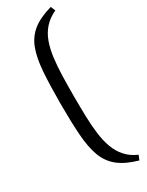

<svg xmlns="http://www.w3.org/2000/svg" viewBox="-232 -748 741 966"><g transform="rotate(-30 139.0 -265.0)"><path d="M263 181Q192 161 151.5 128.5Q111 96 92 45.5Q73 -5 67.5 -81Q62 -157 62 -264Q62 -372 67.5 -448Q73 -524 92 -575Q111 -626 151.5 -658.5Q192 -691 263 -711L274 -684Q234 -666 208 -637Q182 -608 168 -569.5Q154 -531 148 -483.5Q142 -436 140.5 -381Q139 -326 139 -264Q139 -203 140.5 -147.5Q142 -92 148 -45Q154 2 168 40.5Q182 79 208 108Q234 137 274 154Z"/></g></svg>

Font: Manuale
Style: Regular
Weight: 400
Designer: Eduardo Tunni / Pablo Cosgaya
Foundry: Eduardo Tunni / Pablo Cosgaya
Version: Version 1.002